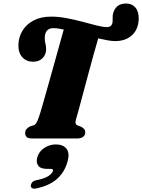

<svg xmlns="http://www.w3.org/2000/svg" viewBox="-20 -812 834 1126"><path d="M426 -113Q421 -96.5 423.5 -88.2Q426 -80 433.5 -77L457 -68Q480 -56 480 -37Q480 -18.5 467 -9.2Q454 0 433.5 0H167Q145.5 0 136.5 -8.5Q127.5 -17 127.5 -31Q127.5 -45.5 135.5 -55Q143.5 -64.5 156 -70.5L180.5 -78.5Q193.5 -83 208 -125.5Q215 -145 228.5 -191.8Q242 -238.5 259.2 -300Q276.5 -361.5 294.5 -426Q312.5 -490.5 328.2 -547Q344 -603.5 354 -639Q336 -642.5 320.8 -644.8Q305.5 -647 293.5 -647Q243.5 -647 242.5 -590Q242 -571.5 246.2 -557Q250.5 -542.5 250.5 -521Q250 -491 229.2 -470.5Q208.5 -450 174.5 -450Q135 -450 111 -476.2Q87 -502.5 88 -549.5Q89 -594.5 111.8 -632Q134.5 -669.5 177 -692Q219.5 -714.5 279.5 -714.5Q324.5 -714.5 372.5 -705.2Q420.5 -696 465.8 -683.8Q511 -671.5 548 -662.2Q585 -653 608 -653Q633.5 -653 639.5 -678Q641 -686.5 640.5 -697Q640 -707.5 641 -721.5Q645 -751.5 664 -771.5Q683 -791.5 721.5 -791.5Q752.5 -791.5 773.2 -768.8Q794 -746 793.5 -703Q792.5 -642 755.2 -606.5Q718 -571 655 -571Q636.5 -571 611 -575.5Q585.5 -580 556 -587Q544.5 -549 529.5 -494.2Q514.5 -439.5 498.2 -379.2Q482 -319 467.2 -263.8Q452.5 -208.5 441.5 -168Q430.5 -127.5 426 -113ZM257 178.5Q218 178.5 204.2 159.5Q190.5 140.5 198.5 111.5Q207.5 77.5 238.8 56.2Q270 35 307 35Q350 35 369.8 60Q389.5 85 377 132.5Q360.5 194.5 317 235Q273.5 275.5 193 293Q176 296.5 168 291.2Q160 286 160.5 275.5Q161.5 265.5 169 257Q176.5 248.5 192.5 245Q243.5 235 265.2 219.5Q287 204 290.5 190Q293.5 178.5 278 178.5Z"/></svg>

Font: Fraunces 9pt S000 Black
Style: Italic
Weight: 900
Italic angle: -16°
Version: Version 1.000; ttfautohint (v1.8.3)